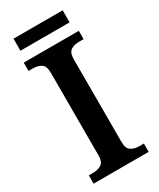

<svg xmlns="http://www.w3.org/2000/svg" viewBox="-213 -914 814 981"><g transform="rotate(-30 194.0 -423.0)"><path d="M32 0V-49H59Q86 -49 106 -61.5Q126 -74 126 -112V-600Q126 -640 106 -652.5Q86 -665 59 -665H32V-714H357V-665H329Q301 -665 281.5 -652.5Q262 -640 262 -600V-113Q262 -74 282 -61.5Q302 -49 329 -49H357V0ZM48 -775V-846H338V-775Z"/></g></svg>

Font: Noto Serif Telugu SemiBold
Style: Regular
Weight: 600
Designer: Jelle Bosma - Monotype Design Team
Foundry: Monotype Imaging Inc.
Version: Version 2.005; ttfautohint (v1.8.4.7-5d5b)